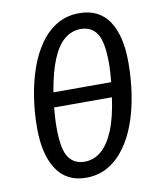

<svg xmlns="http://www.w3.org/2000/svg" viewBox="-85 -817 743 896"><g transform="rotate(-10 286.5 -369.0)"><path d="M351 -750Q445 -750 491.5 -680.5Q538 -611 538 -485Q538 -409 527 -336Q516 -263 493.5 -200Q471 -137 436.5 -89.5Q402 -42 356 -15Q310 12 251 12Q159 12 112 -59Q65 -130 65 -256Q65 -329 76 -400.5Q87 -472 109 -535Q131 -598 165 -646.5Q199 -695 245.5 -722.5Q292 -750 351 -750ZM434 -337H160Q158 -312 156.5 -289.5Q155 -267 155 -242Q155 -140 181 -101.5Q207 -63 257 -63Q301 -63 336 -92.5Q371 -122 396 -182.5Q421 -243 434 -337ZM345 -676Q303 -676 269 -648.5Q235 -621 210 -561.5Q185 -502 169 -407H443Q445 -431 446.5 -452.5Q448 -474 448 -497Q448 -596 422.5 -636Q397 -676 345 -676Z"/></g></svg>

Font: Fira Sans Variable
Style: Italic
Weight: 397
Italic angle: -8°
Designer: Carrois Corporate & Edenspiekermann AG
Foundry: Carrois Corporate GbR & Edenspiekermann AG
Version: Version 4.202